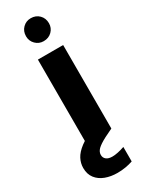

<svg xmlns="http://www.w3.org/2000/svg" viewBox="-255 -736 758 988"><g transform="rotate(-30 123.5 -242.5)"><path d="M58 0V-496H208V0ZM132 -563Q104 -563 84.5 -582.5Q65 -602 65 -630Q65 -660 84.5 -679.5Q104 -699 132 -699Q162 -699 181.5 -679.5Q201 -660 201 -630Q201 -602 181.5 -582.5Q162 -563 132 -563ZM122 214Q83 214 51 202Q19 190 0 165.5Q-19 141 -19 104Q-19 76 -5.5 50Q8 24 41 -1Q74 -26 133 -50L176 -69L208 0L159 24Q123 43 108 58Q93 73 93 91Q93 108 105.5 118Q118 128 141 128Q156 128 175 124Q194 120 214 113V199Q194 206 170.5 210Q147 214 122 214Z"/></g></svg>

Font: DM Sans 28pt Black
Style: Regular
Weight: 900
Version: Version 4.004;gftools[0.9.30]